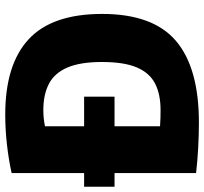

<svg xmlns="http://www.w3.org/2000/svg" viewBox="-44 -746 798 751"><g transform="rotate(-90 355.5 -370.0)"><path d="M252.5 8.5Q206.5 8.5 154.5 5.8Q102.5 3 54.5 -2.5V-321.5H1V-440.5H54.5V-724Q106 -735.5 165 -742.2Q224 -749 283.5 -749Q479.5 -749 578.2 -657.2Q677 -565.5 677 -370Q677 -171 571.5 -81.2Q466 8.5 252.5 8.5ZM301.5 -141.5Q363 -141.5 404.8 -163Q446.5 -184.5 467.8 -234.5Q489 -284.5 489 -370.5Q489 -456 467.2 -506.2Q445.5 -556.5 403.5 -578.2Q361.5 -600 301 -600Q268 -600 237.5 -593.5V-440.5H353.5V-321.5H237.5V-143.5Q256 -142 271.8 -141.8Q287.5 -141.5 301.5 -141.5Z"/></g></svg>

Font: Encode Sans SemiCondensed SemiCondensed ExtraBold
Style: Regular
Weight: 800
Width: 4
Designer: Multiple Designers
Foundry: Impallari Type
Version: Version 3.000; ttfautohint (v1.8.3) -l 8 -r 50 -G 200 -x 14 